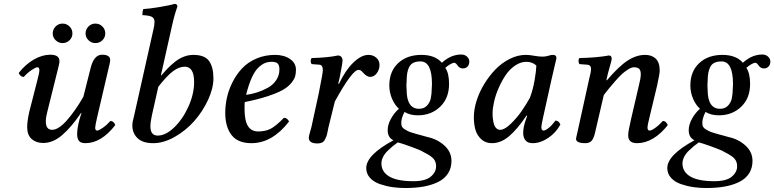

<svg xmlns="http://www.w3.org/2000/svg" viewBox="-20 -718 3936 976"><path d="M394 -143.1 392.1 -144Q342.3 -70.8 295.7 -31Q249 8.8 200.2 8.8Q164.1 8.8 141.1 -11.2Q118.2 -31.2 118.2 -71.8Q118.2 -102.5 128.9 -149.9L168.9 -306.2Q180.2 -348.1 180.2 -361.8Q180.2 -376 169.9 -376Q161.6 -376 140.4 -361.8Q119.1 -347.7 101.1 -327.1Q91.3 -327.1 84.5 -333.3Q77.6 -339.4 75.2 -347.2Q109.4 -391.1 152.1 -415.5Q194.8 -439.9 235.8 -439.9Q282.2 -439.9 282.2 -407.2Q282.2 -394.5 272 -356.9L221.2 -152.8Q212.9 -121.6 212.9 -101.1Q212.9 -58.1 245.1 -58.1Q277.3 -58.1 320.1 -106.4Q362.8 -154.8 403.8 -226.1L439.9 -369.1Q456.5 -439.9 499 -439.9Q540 -439.9 540 -413.1Q540 -400.4 527.8 -353L474.1 -123Q463.9 -79.6 463.9 -68.8Q463.9 -54.2 474.1 -54.2Q482.4 -54.2 502.7 -68.4Q522.9 -82.5 541 -103Q559.1 -103 565.9 -82Q494.6 9.8 414.1 9.8Q390.6 9.8 381.3 -2Q372.1 -13.7 372.1 -36.1Q372.1 -78.1 394 -143.1ZM415 -547.9Q415 -568.4 429.7 -583.3Q444.3 -598.1 464.8 -598.1Q485.8 -598.1 500.5 -583.5Q515.1 -568.8 515.1 -547.9Q515.1 -527.8 500.5 -513.4Q485.8 -499 464.8 -499Q444.8 -499 429.9 -513.4Q415 -527.8 415 -547.9ZM248 -547.9Q248 -568.4 262.7 -583.3Q277.3 -598.1 297.9 -598.1Q318.8 -598.1 333.5 -583.5Q348.1 -568.8 348.1 -547.9Q348.1 -527.8 333.5 -513.4Q318.8 -499 297.9 -499Q277.8 -499 262.9 -513.4Q248 -527.8 248 -547.9Z M784.7 -276.9 752 -130.9Q744.6 -97.7 744.6 -75.2Q744.6 -28.8 781.7 -28.8Q822.3 -28.8 865.7 -70.6Q909.2 -112.3 938 -176.5Q966.8 -240.7 966.8 -300.8Q966.8 -378.9 918.9 -378.9Q890.1 -378.9 859.9 -356.4Q829.6 -334 784.7 -276.9ZM652.8 -80.1Q652.8 -98.6 660.6 -125L758.8 -563Q765.6 -590.8 765.6 -606.9Q765.6 -625 752.2 -632.3Q738.8 -639.6 703.6 -641.1Q703.6 -659.7 708.5 -671.9Q737.3 -673.3 791.7 -682.4Q846.2 -691.4 866.7 -698.2Q881.8 -698.2 881.8 -685.1Q865.2 -637.7 853.5 -583L797.9 -335H800.8Q817.9 -355.5 832.8 -370.8Q847.7 -386.2 868.9 -403.3Q890.1 -420.4 914.1 -429.7Q938 -439 962.9 -439Q1020.5 -439 1042.7 -408Q1064.9 -377 1064.9 -319.8Q1064.9 -269 1037.6 -210.2Q1010.3 -151.4 967.8 -103Q925.3 -54.7 868.7 -22.5Q812 9.8 758.8 9.8Q705.6 9.8 679.2 -15.6Q652.8 -41 652.8 -80.1Z M1400.4 -365.2Q1400.4 -386.7 1391.4 -395.3Q1382.3 -403.8 1361.3 -403.8Q1342.3 -403.8 1326.2 -397.2Q1310.1 -390.6 1292.5 -373.5Q1274.9 -356.4 1259.3 -321.8Q1243.7 -287.1 1231 -235.8Q1260.3 -239.7 1287.1 -248.3Q1314 -256.8 1340.8 -271.5Q1367.7 -286.1 1384 -310.5Q1400.4 -335 1400.4 -365.2ZM1224.1 -199.2Q1223.1 -191.4 1223.1 -165Q1223.1 -104.5 1240.5 -77.1Q1257.8 -49.8 1292 -49.8Q1329.1 -49.8 1355.5 -63.2Q1381.8 -76.7 1423.3 -119.1Q1440.9 -119.1 1449.2 -100.1Q1363.8 9.8 1258.3 9.8Q1188.5 9.8 1156.7 -32Q1125 -73.7 1125 -144Q1125 -182.6 1133.8 -222.4Q1142.6 -262.2 1162.6 -301.5Q1182.6 -340.8 1211.2 -371.1Q1239.7 -401.4 1283.2 -420.2Q1326.7 -439 1378.4 -439Q1423.8 -439 1454.1 -418.2Q1484.4 -397.5 1484.4 -363.8Q1484.4 -345.2 1480.5 -330.6Q1476.6 -315.9 1461.2 -296.6Q1445.8 -277.3 1418.9 -261.7Q1392.1 -246.1 1342.5 -229.5Q1293 -212.9 1224.1 -199.2Z M1549.8 -17.1Q1549.8 -23.4 1552 -32Q1554.2 -40.5 1557.6 -52.5Q1561 -64.5 1563 -71.8L1600.1 -242.2Q1621.1 -347.2 1621.1 -360.8Q1621.1 -388.2 1603 -389.2L1564 -392.1Q1559.6 -398.9 1559.3 -407.7Q1559.1 -416.5 1564 -422.9Q1645 -424.8 1698.2 -436Q1708.5 -436 1714.8 -429.2Q1721.2 -422.4 1721.2 -411.1Q1721.2 -396.5 1706.1 -320.8L1699.2 -293L1703.1 -292Q1735.8 -360.8 1776.1 -399.9Q1816.4 -439 1853 -439Q1876.5 -439 1892.8 -424.6Q1909.2 -410.2 1909.2 -388.2Q1909.2 -364.7 1895.5 -345.9Q1881.8 -327.1 1860.8 -327.1Q1844.7 -327.1 1824.2 -350.1Q1814.5 -362.8 1802.2 -362.8Q1770.5 -362.8 1682.1 -202.1L1649.9 -71.8Q1648.4 -66.4 1645.5 -50.3Q1642.6 -34.2 1639.9 -26.6Q1637.2 -19 1631.8 -8.5Q1626.5 2 1616.9 6.6Q1607.4 11.2 1594.2 11.2Q1549.8 11.2 1549.8 -17.1Z M2175.8 -291Q2175.8 -405.8 2117.7 -405.8Q2095.7 -405.8 2081.5 -398.9Q2067.4 -392.1 2060.1 -377.4Q2052.7 -362.8 2050 -346.2Q2047.4 -329.6 2046.9 -304.2Q2045.9 -297.4 2045.9 -282.2Q2045.9 -270 2046.9 -263.2Q2046.9 -165 2109.9 -165Q2135.3 -165 2150.1 -180.7Q2165 -196.3 2169.7 -217.5Q2174.3 -238.8 2174.8 -270Q2175.8 -276.9 2175.8 -291ZM2002 5.9Q1986.3 17.1 1977.3 24.4Q1968.3 31.7 1952.1 47.1Q1936 62.5 1927.5 79.3Q1918.9 96.2 1918.9 112.8Q1918.9 155.8 1959.2 179.4Q1999.5 203.1 2081.1 203.1Q2141.6 203.1 2169.2 180.4Q2196.8 157.7 2196.8 127Q2196.8 104.5 2184.1 89.4Q2171.4 74.2 2136.7 57.1Q2127 51.3 2120.1 47.9Q2094.2 36.6 2054.9 22.7Q2015.6 8.8 2002 5.9ZM2262.7 -291Q2262.7 -218.8 2217.3 -175.3Q2171.9 -131.8 2104 -131.8Q2064.5 -131.8 2036.1 -148.9Q2017.6 -112.8 2020 -87.9Q2020 -83 2021 -81.1Q2022.5 -74.7 2026.6 -69.6Q2030.8 -64.5 2039.1 -59.6Q2047.4 -54.7 2054 -51.3Q2060.5 -47.9 2075 -43.5Q2089.4 -39.1 2097.9 -36.6Q2106.4 -34.2 2125.7 -29.1Q2145 -23.9 2154.8 -21Q2203.1 -10.7 2239 21.7Q2274.9 54.2 2274.9 100.1Q2274.9 136.2 2257.8 163.1Q2240.7 189.9 2209 206.1Q2177.2 222.2 2135.3 230Q2093.3 237.8 2040 237.8Q2006.3 237.8 1974.4 233.2Q1942.4 228.5 1911.1 217.8Q1879.9 207 1860.8 186Q1841.8 165 1841.8 136.2Q1841.8 69.8 1980 -4.9Q1950.7 -18.6 1950.7 -56.2Q1950.7 -84.5 1967.5 -114.7Q1984.4 -145 2007.8 -165Q1984.9 -186.5 1971.9 -218.3Q1959 -250 1959 -283.2Q1959 -355 2003.9 -397Q2048.8 -439 2122.1 -439Q2191.9 -439 2226.1 -398.9Q2272 -440.9 2324.7 -440.9Q2342.3 -440.9 2354 -430.2Q2365.7 -419.4 2365.7 -404.8Q2365.7 -389.6 2356.7 -379.9Q2347.7 -370.1 2333 -370.1Q2314.9 -370.1 2303.7 -388.2Q2296.4 -398.9 2288.1 -398.9Q2282.2 -398.9 2268.3 -391.1Q2254.4 -383.3 2243.7 -373Q2262.7 -346.2 2262.7 -291Z M2673.8 -221.2Q2689.5 -263.2 2697.5 -310.1Q2705.6 -356.9 2706.5 -384.8Q2686 -403.8 2655.8 -403.8Q2626 -403.8 2597.9 -384.5Q2569.8 -365.2 2549.8 -335.2Q2529.8 -305.2 2514.4 -269.8Q2499 -234.4 2491.5 -200.9Q2483.9 -167.5 2483.9 -142.1Q2483.9 -127.4 2485.4 -114.5Q2486.8 -101.6 2490.7 -87.9Q2494.6 -74.2 2502.9 -66.2Q2511.2 -58.1 2522.9 -58.1Q2544.9 -58.1 2576.7 -88.9Q2608.4 -119.6 2632.1 -154.1Q2655.8 -188.5 2673.8 -221.2ZM2792 -439Q2808.6 -439 2808.6 -421.9Q2805.2 -408.2 2783.7 -314.9L2740.7 -121.1Q2731.9 -81.5 2731.9 -71.8Q2731.9 -54.2 2743.7 -54.2Q2752 -54.2 2768.8 -67.4Q2785.6 -80.6 2803.7 -105Q2819.8 -105 2828.6 -85Q2806.2 -43.5 2766.6 -16.8Q2727.1 9.8 2687 9.8Q2663.1 9.8 2651.4 -4.4Q2639.6 -18.6 2639.6 -42Q2639.6 -72.3 2652.8 -108.9L2659.7 -128.9L2656.7 -130.9Q2608.4 -59.1 2566.9 -24.7Q2525.4 9.8 2481 9.8Q2447.8 9.8 2426.3 -10.3Q2404.8 -30.3 2396.7 -58.6Q2388.7 -86.9 2388.7 -122.1Q2388.7 -161.1 2402.3 -205.1Q2416 -249 2441.2 -290.3Q2466.3 -331.5 2498.5 -365Q2530.8 -398.4 2571.3 -418.7Q2611.8 -439 2652.8 -439Q2672.4 -439 2697.8 -434.1Q2719.2 -430.2 2736.8 -430.2Q2756.3 -430.2 2772 -436Q2782.2 -439 2792 -439Z M2908.2 -12.2Q2908.2 -15.1 2909.4 -20.5Q2910.6 -25.9 2912.6 -33.7Q2914.6 -41.5 2915.5 -46.9L2975.6 -319.8Q2984.4 -352.5 2984.4 -367.2Q2984.4 -387.7 2965.3 -389.2L2925.3 -392.1Q2920.9 -398.9 2920.7 -407.7Q2920.4 -416.5 2925.3 -422.9Q3015.6 -424.8 3075.2 -436Q3089.4 -436 3089.4 -419.9Q3089.4 -413.6 3085.9 -401.1Q3082.5 -388.7 3075.9 -365.5Q3069.3 -342.3 3064.5 -319.8L3062.5 -310.1H3065.4Q3125.5 -380.9 3170.2 -409.9Q3214.8 -439 3259.3 -439Q3293.5 -439 3313.5 -419.7Q3333.5 -400.4 3333.5 -358.9Q3333.5 -342.8 3320.3 -283.2L3282.2 -124Q3271.5 -82 3271.5 -69.8Q3271.5 -54.2 3282.2 -54.2Q3291.5 -54.2 3311 -68.1Q3330.6 -82 3349.1 -103Q3358.9 -103 3365.2 -96.7Q3371.6 -90.3 3374.5 -82Q3339.8 -37.6 3299.8 -13.9Q3259.8 9.8 3218.3 9.8Q3173.3 9.8 3173.3 -29.8Q3173.3 -51.3 3188.5 -115.2L3225.6 -274.9Q3237.3 -319.3 3237.3 -339.8Q3237.3 -360.8 3228.8 -368.4Q3220.2 -376 3202.1 -376Q3189.9 -376 3172.9 -365.2Q3155.8 -354.5 3141.4 -341.3Q3127 -328.1 3106.7 -304.9Q3086.4 -281.7 3076.2 -269Q3065.9 -256.3 3049.3 -234.9L3005.4 -45.9Q2999 -16.6 2988.3 -3.4Q2977.5 9.8 2955.6 9.8Q2908.2 9.8 2908.2 -12.2Z M3706.1 -291Q3706.1 -405.8 3647.9 -405.8Q3626 -405.8 3611.8 -398.9Q3597.7 -392.1 3590.3 -377.4Q3583 -362.8 3580.3 -346.2Q3577.6 -329.6 3577.1 -304.2Q3576.2 -297.4 3576.2 -282.2Q3576.2 -270 3577.1 -263.2Q3577.1 -165 3640.1 -165Q3665.5 -165 3680.4 -180.7Q3695.3 -196.3 3700 -217.5Q3704.6 -238.8 3705.1 -270Q3706.1 -276.9 3706.1 -291ZM3532.2 5.9Q3516.6 17.1 3507.6 24.4Q3498.5 31.7 3482.4 47.1Q3466.3 62.5 3457.8 79.3Q3449.2 96.2 3449.2 112.8Q3449.2 155.8 3489.5 179.4Q3529.8 203.1 3611.3 203.1Q3671.9 203.1 3699.5 180.4Q3727.1 157.7 3727.1 127Q3727.1 104.5 3714.4 89.4Q3701.7 74.2 3667 57.1Q3657.2 51.3 3650.4 47.9Q3624.5 36.6 3585.2 22.7Q3545.9 8.8 3532.2 5.9ZM3793 -291Q3793 -218.8 3747.6 -175.3Q3702.1 -131.8 3634.3 -131.8Q3594.7 -131.8 3566.4 -148.9Q3547.9 -112.8 3550.3 -87.9Q3550.3 -83 3551.3 -81.1Q3552.7 -74.7 3556.9 -69.6Q3561 -64.5 3569.3 -59.6Q3577.6 -54.7 3584.2 -51.3Q3590.8 -47.9 3605.2 -43.5Q3619.6 -39.1 3628.2 -36.6Q3636.7 -34.2 3656 -29.1Q3675.3 -23.9 3685.1 -21Q3733.4 -10.7 3769.3 21.7Q3805.2 54.2 3805.2 100.1Q3805.2 136.2 3788.1 163.1Q3771 189.9 3739.3 206.1Q3707.5 222.2 3665.5 230Q3623.5 237.8 3570.3 237.8Q3536.6 237.8 3504.6 233.2Q3472.7 228.5 3441.4 217.8Q3410.2 207 3391.1 186Q3372.1 165 3372.1 136.2Q3372.1 69.8 3510.3 -4.9Q3481 -18.6 3481 -56.2Q3481 -84.5 3497.8 -114.7Q3514.6 -145 3538.1 -165Q3515.1 -186.5 3502.2 -218.3Q3489.3 -250 3489.3 -283.2Q3489.3 -355 3534.2 -397Q3579.1 -439 3652.3 -439Q3722.2 -439 3756.3 -398.9Q3802.2 -440.9 3855 -440.9Q3872.6 -440.9 3884.3 -430.2Q3896 -419.4 3896 -404.8Q3896 -389.6 3887 -379.9Q3877.9 -370.1 3863.3 -370.1Q3845.2 -370.1 3834 -388.2Q3826.7 -398.9 3818.4 -398.9Q3812.5 -398.9 3798.6 -391.1Q3784.7 -383.3 3773.9 -373Q3793 -346.2 3793 -291Z"/></svg>

Font: Common Serif Medium
Style: Italic
Weight: 500
Italic angle: -12°
Designer: Philipp H. Poll, Khaled Hosny
Foundry: Stefan Peev, Context Ltd.
Version: Version 1.026